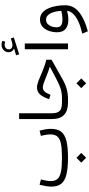

<svg xmlns="http://www.w3.org/2000/svg" viewBox="658 -1576 1180 2537"><g transform="rotate(-90 1248.5 -308.0)"><path d="M367.7 175.5 431.7 239.7 496 175.5 431.7 111.4ZM789.9 -375.3 720.8 -358.1Q730.3 -324.1 735.4 -290.8Q740.5 -257.6 740.5 -230Q740.5 -172.3 711.9 -139.4Q683.3 -106.4 615.9 -93Q548.4 -79.5 432.1 -79.5Q317.8 -79.5 250.4 -92.4Q182.9 -105.3 153.5 -137.5Q124 -169.6 124 -227Q124 -252.9 129.6 -287.2Q135.3 -321.6 144.4 -358.1L74.6 -375.3Q63.8 -331.6 57.3 -291.4Q50.7 -251.3 50.7 -218.4Q50.7 -136.2 89.4 -88.3Q128 -40.5 212.2 -20.3Q296.4 0 432.1 0Q569.4 0 653.3 -20.4Q737.2 -40.8 775.7 -89.8Q814.1 -138.7 814.1 -223.7Q814.1 -258.4 807.6 -297.2Q801.2 -336 789.9 -375.3Z M943.3 -645.7V-209.1Q943.3 -104.2 998.3 -52.1Q1053.4 0 1159.7 0H1160.2V-79.5H1159.7Q1080.9 -79.5 1050.5 -110.1Q1020.2 -140.6 1020.2 -210.5V-645.7Z M1351.7 175.5 1415.7 239.7 1480.1 175.5 1415.7 111.4ZM1363.8 -409.9Q1309.6 -409.9 1273.4 -374.5Q1237.3 -339.2 1209.7 -258.5L1206.7 -249.5L1264.3 -231L1267.7 -239.8Q1287.3 -289.9 1309 -311.2Q1330.7 -332.6 1363.3 -332.6Q1380.4 -332.6 1408.2 -324.1Q1436 -315.6 1486.2 -294.7Q1531.4 -275.4 1566.1 -262.9Q1600.9 -250.4 1631.5 -242.3V-237.4L1455.7 -145.1Q1408.3 -121 1370.2 -106.5Q1332.2 -92 1296.7 -85.8Q1261.2 -79.5 1221.3 -79.5H1160.2Q1152.7 -79.5 1149.2 -70.4Q1145.8 -61.3 1145.8 -39.9Q1145.8 -18.5 1149.2 -9.3Q1152.7 0 1160.2 0H1208Q1281 0 1345.8 -18.9Q1410.6 -37.7 1487.2 -81.7L1727.5 -217.5V-286.2Q1682.1 -297.7 1636.1 -314Q1590.1 -330.3 1525.3 -358.6Q1480.2 -378.2 1450.3 -389.3Q1420.3 -400.5 1400.1 -405.2Q1379.9 -409.9 1363.8 -409.9Z M1942.2 -570.8H1865.9V0H1942.2ZM1977.5 -866.7Q1964.9 -871.8 1952.4 -874.9Q1939.9 -878.1 1927.3 -878.1Q1884 -878.1 1855.2 -851.1Q1826.4 -824.1 1826.4 -784.2Q1826.4 -760.4 1838.6 -742.1Q1850.9 -723.8 1871.7 -715.6V-710.7L1786.2 -686.1L1798.5 -645L2021.2 -716L2009 -755.9L1959 -740.2Q1938.2 -733.6 1919.8 -733.6Q1895 -733.6 1879.7 -746.5Q1864.3 -759.4 1864.3 -781.6Q1864.3 -806.5 1882.1 -821.9Q1899.9 -837.3 1927.9 -837.3Q1937.8 -837.3 1947.1 -835.3Q1956.5 -833.2 1965 -829.5Z M2373.1 -7Q2366 36.4 2328.4 73.3Q2290.8 110.3 2226.1 139.3Q2161.4 168.4 2072.2 188.8L2103 262.1Q2266.7 218.8 2356.9 145.6Q2447.1 72.5 2447.1 -37.7Q2447.1 -94.8 2437.3 -153.2Q2427.5 -211.6 2405.6 -260.8Q2383.7 -310 2347.4 -339.9Q2311.1 -369.9 2258.1 -369.9Q2201.6 -369.9 2164.2 -337Q2126.9 -304 2108.6 -252.1Q2090.3 -200.1 2090.3 -143.6Q2090.3 -66.9 2134.5 -31.2Q2178.8 4.6 2254.7 4.6Q2287.1 4.6 2316.3 -0.1Q2345.6 -4.8 2370.1 -11.5ZM2372.9 -87.8Q2348.4 -82.2 2319.2 -77.8Q2289.9 -73.4 2257 -73.4Q2210.1 -73.4 2182.9 -90.3Q2155.8 -107.3 2155.8 -152.8Q2155.8 -185.2 2166.7 -216.7Q2177.7 -248.2 2199.9 -269Q2222.2 -289.8 2256.5 -289.8Q2288.4 -289.8 2310 -270.5Q2331.6 -251.3 2345.1 -220.6Q2358.6 -190 2365.1 -154.9Q2371.5 -119.7 2372.9 -87.8Z"/></g></svg>

Font: Estedad-FD VF
Style: Regular
Weight: 100
Designer: Amin Abedi
Version: Version 7.3